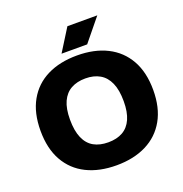

<svg xmlns="http://www.w3.org/2000/svg" viewBox="-164 -1094 1192 1249"><g transform="rotate(-20 432.0 -470.0)"><path d="M432 10Q312.5 10 225 -33.5Q137.5 -77 89.8 -161.8Q42 -246.5 42 -370Q42 -493.5 89.8 -578.2Q137.5 -663 225 -706.5Q312.5 -750 432 -750Q551.5 -750 639 -706Q726.5 -662 774.2 -577.2Q822 -492.5 822 -370Q822 -247.5 774.2 -162.8Q726.5 -78 638.8 -34Q551 10 432 10ZM432 -149Q491 -149 532.2 -172.2Q573.5 -195.5 595 -243.8Q616.5 -292 616.5 -366.5Q616.5 -444 594.5 -493.8Q572.5 -543.5 531.2 -567.2Q490 -591 432 -591Q374 -591 332.5 -568Q291 -545 269 -497Q247 -449 247 -373.5Q247 -295 268.8 -245.2Q290.5 -195.5 331.8 -172.2Q373 -149 432 -149ZM342 -795 439 -950H646L519.5 -795Z"/></g></svg>

Font: Encode Sans SC SemiExpanded ExtraBold
Style: Regular
Weight: 800
Width: 6
Designer: Multiple Designers
Foundry: Impallari Type
Version: Version 3.002